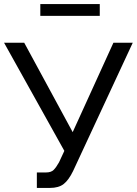

<svg xmlns="http://www.w3.org/2000/svg" viewBox="-20 -920 672 943"><path d="M161 3V-73H206Q231 -73 243.5 -85.5Q256 -98 270 -123L296 -179L0 -710H99L337 -271L537 -710H632L339 -80Q317 -35 292.5 -16Q268 3 225 3ZM178 -842V-900H470V-842Z"/></svg>

Font: YasnoRaleway Medium
Style: Regular
Weight: 500
Designer: Matt McInerney, Pablo Impallari, Rodrigo Fuenzalida
Foundry: Matt McInerney, Pablo Impallari, Rodrigo Fuenzalida
Version: Version 4.026